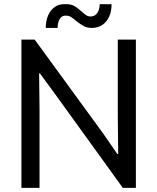

<svg xmlns="http://www.w3.org/2000/svg" viewBox="-20 -912 764 932"><path d="M84 -719.7H148.4L482.4 -261.7L549.8 -164.1H553.7L551.8 -343.8V-719.7H639.6V0H576.2L244.1 -460L173.8 -555.7H169.9L171.9 -381.8V0H84ZM295.9 -891.6Q321.8 -893.1 338.9 -883.8Q356 -874.5 376 -856.4Q389.2 -844.2 398.7 -838.1Q408.2 -832 419.9 -832Q440.4 -832 452.1 -848.9Q463.9 -865.7 463.9 -891.6H521.5Q522 -858.9 510.5 -832.5Q499 -806.2 477.3 -791.3Q455.6 -776.4 425.8 -776.4Q403.3 -776.4 387 -785.2Q370.6 -793.9 349.6 -810.5Q334.5 -823.7 323.7 -830.1Q313 -836.4 299.8 -835.9Q281.2 -837.4 270.5 -820.8Q259.8 -804.2 259.8 -776.4H202.1Q202.1 -810.5 213.6 -837.2Q225.1 -863.8 246.3 -878.4Q267.6 -893.1 295.9 -891.6Z"/></svg>

Font: Reddit Sans Fudge
Style: Regular
Weight: 400
Designer: Stephen Hutchings
Foundry: Reddit
Version: Version 1.011